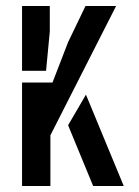

<svg xmlns="http://www.w3.org/2000/svg" viewBox="-20 -620 462 640"><path d="M53.5 0V-345H155L207 -479.5L265 -600H367L148 -169V0ZM53.5 -384V-600H146V-514.5L133.5 -384ZM207 -202.5 266.5 -304.5 392.5 0H290.5Z"/></svg>

Font: Big Shoulders Stencil Text SemiBold
Style: Regular
Weight: 600
Designer: Patric King
Foundry: XO Type Co
Version: Version 1.000